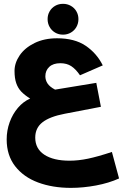

<svg xmlns="http://www.w3.org/2000/svg" viewBox="-20 -760 640 978"><path d="M14 -49.5Q14 -95.5 29.2 -137.5Q44.5 -179.5 71.5 -211Q98.5 -242.5 133.5 -258Q105.5 -275.5 88.5 -293.2Q71.5 -311 62.8 -336.2Q54 -361.5 54 -398.5Q54 -439.5 80.2 -478Q106.5 -516.5 156 -540.8Q205.5 -565 270.5 -565Q360 -565 416.2 -527Q472.5 -489 503.5 -427L387.5 -376.5Q366 -408 343 -423Q320 -438 287.5 -438Q250.5 -438 230.8 -419.2Q211 -400.5 211 -371.5Q211 -352 222 -335Q233 -318 260.5 -303.5L470.5 -338L494 -216L309.5 -180.5Q233.5 -166 196.5 -137.2Q159.5 -108.5 159.5 -59Q159.5 -2.5 205.8 28Q252 58.5 334.5 58.5Q379.5 58.5 428.5 48.2Q477.5 38 550 14L586.5 149Q534.5 172.5 469 184.8Q403.5 197 341 197Q248 197 174 169.5Q100 142 57 86.5Q14 31 14 -49.5ZM222.5 -662.5Q222.5 -684.5 232.8 -702.2Q243 -720 260.8 -730.2Q278.5 -740.5 301 -740.5Q323 -740.5 341 -730.2Q359 -720 369.2 -702.2Q379.5 -684.5 379.5 -662.5Q379.5 -640.5 369.2 -622.5Q359 -604.5 341 -594Q323 -583.5 301 -583.5Q278.5 -583.5 260.8 -594Q243 -604.5 232.8 -622.5Q222.5 -640.5 222.5 -662.5Z"/></svg>

Font: JuliaMono Black
Style: Regular
Weight: 900
Monospace: yes
Designer: cormullion
Foundry: corm
Version: Version 0.054; ttfautohint (v1.8.4)